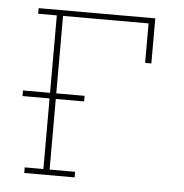

<svg xmlns="http://www.w3.org/2000/svg" viewBox="-44 -572 588 615"><g transform="rotate(5 250.0 -265.0)"><path d="M56 0V-18H116V-245H29V-263H116V-512H56V-530H431V-385H411V-512H136V-263H227V-245H136V-18H218V0Z"/></g></svg>

Font: Iosevka Slab Thin
Style: Regular
Weight: 100
Monospace: yes
Designer: Belleve Invis
Foundry: Belleve Invis
Version: Version 11.1.0; ttfautohint (v1.8.3)